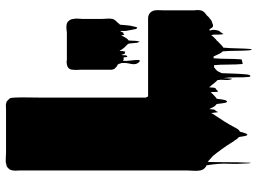

<svg xmlns="http://www.w3.org/2000/svg" viewBox="-134 -607 897 669"><g transform="rotate(-90 314.5 -272.5)"><path d="M613 -45Q613 -42 613.5 -39Q614 -36 614 -33Q614 -29 613.5 -25.5Q613 -22 612 -18L609 -13Q609 -12 607.5 -10.5Q606 -9 606 -9Q602 -5 599 -3Q598 -2 597.5 -2Q597 -2 596 -1Q593 2 590.5 5Q588 8 584 10Q582 12 580.5 13.5Q579 15 574 17Q570 18 565.5 20Q561 22 557 21Q553 19 552 17Q551 15 549 12L545 8Q541 10 544 16Q547 22 542 41L534 52Q533 53 531.5 56Q530 59 530 57Q528 47 528.5 36Q529 25 527 15Q526 15 526 15.5Q526 16 526 16Q524 19 521 22Q518 25 516 27L511 32Q510 32 510 32.5Q510 33 509 33Q505 38 499.5 43Q494 48 489 53Q487 55 483 57Q481 79 480.5 106Q480 133 478 156Q478 157 476 154.5Q474 152 474 151Q472 128 472 102.5Q472 77 470 55Q465 50 462 44Q460 40 458.5 36.5Q457 33 455 29L452 23H450Q449 24 447.5 23Q446 22 446 24Q444 46 444 72Q444 98 442 121L434 123Q433 123 432 123.5Q431 124 430 124Q426 124 426 125Q424 102 424 74.5Q424 47 422 25Q422 25 414 25L411 28Q411 28 410.5 28.5Q410 29 409 29L402 36Q400 38 398 44Q397 46 395.5 48.5Q394 51 394 53Q393 73 392.5 93.5Q392 114 390 134Q390 144 386 151Q385 152 383 150.5Q381 149 381 148Q379 125 379.5 102.5Q380 80 377 58Q377 53 376.5 62.5Q376 72 375.5 81Q375 90 373 86Q369 74 370.5 61.5Q372 49 370 37Q369 36 368 35Q367 34 366 33Q364 31 362 28.5Q360 26 358 24Q356 21 354 18.5Q352 16 350 14L345 8Q344 13 344 18.5Q344 24 342 29Q342 30 340.5 30.5Q339 31 338 32Q337 33 336 33.5Q335 34 334 36Q330 40 330 39Q328 32 328.5 25.5Q329 19 327 13Q324 17 321 20.5Q318 24 314 27Q308 33 305 34Q304 39 303.5 44.5Q303 50 302 55Q301 58 300.5 61.5Q300 65 298 68Q294 72 293 69Q290 64 288.5 49.5Q287 35 286 33Q285 33 283.5 32Q282 31 283 31L281 29Q277 25 274.5 19.5Q272 14 270 10Q270 9 269.5 9Q269 9 269 8Q268 13 268 18Q268 23 266 28Q265 29 264 29.5Q263 30 262 32Q261 33 260 36Q259 39 258 38Q257 32 256.5 26Q256 20 255 15Q253 19 251 22.5Q249 26 246 30Q235 46 225 62Q215 78 206 95Q207 93 204 99Q201 105 197 110L196 111Q194 113 190 115Q189 118 188.5 121.5Q188 125 186 129Q185 131 184.5 134Q184 137 182 139Q180 142 178 140Q175 136 173.5 124Q172 112 171 111L165 105Q165 103 163 103Q162 99 160 97Q158 95 158 95Q154 89 150 82.5Q146 76 142 70Q136 61 129.5 52Q123 43 116 34Q112 29 108.5 24.5Q105 20 100 16Q97 13 93.5 10Q90 7 90 7Q90 7 88.5 5.5Q87 4 85 3Q84 18 84 48Q84 78 83.5 108Q83 138 82 153Q82 154 81 151Q80 148 80 147Q77 105 78.5 73Q80 41 73 -1Q67 -4 64 -7Q57 -13 55 -24Q53 -35 54 -46.5Q55 -58 55 -68V-653Q55 -658 54.5 -663.5Q54 -669 55 -674Q55 -678 57 -684Q59 -688 60 -689Q62 -692 64.5 -694Q67 -696 69 -697Q71 -698 73 -698.5Q75 -699 77 -699Q81 -701 85 -701Q89 -701 93 -701Q99 -701 106 -700.5Q113 -700 118 -700H270Q275 -700 280.5 -700.5Q286 -701 291 -699Q296 -698 298 -695.5Q300 -693 301 -692Q307 -688 308 -681.5Q309 -675 309 -669Q310 -648 309.5 -627Q309 -606 309 -585V-213L313 -205H586Q594 -205 602 -200L608 -194L611 -188Q613 -184 613 -180Q614 -173 613.5 -165Q613 -157 613 -150ZM583 -366Q583 -357 584 -347.5Q585 -338 583 -329Q581 -322 576.5 -317.5Q572 -313 570 -311Q566 -305 563 -303Q562 -292 561 -279.5Q560 -267 557 -256Q556 -253 555.5 -249.5Q555 -246 553 -243Q552 -242 550.5 -244Q549 -246 548 -247Q547 -252 546 -257.5Q545 -263 544 -268Q541 -282 541 -287Q541 -292 541.5 -294.5Q542 -297 538 -302Q538 -298 536 -292Q536 -291 534.5 -291.5Q533 -292 532 -291Q529 -288 528 -288Q527 -291 526.5 -294Q526 -297 525 -299Q524 -295 522.5 -292Q521 -289 519 -286Q517 -281 511 -275Q510 -274 509.5 -274Q509 -274 508 -273Q507 -264 507 -254Q507 -244 504 -235Q504 -232 502.5 -236.5Q501 -241 500 -243Q499 -251 498.5 -259.5Q498 -268 496 -275Q492 -279 489 -282Q482 -288 477 -296L473 -303Q473 -303 473 -303.5Q473 -304 472 -304Q471 -300 471 -295Q471 -290 469 -285Q468 -284 465 -286Q461 -286 461 -288Q460 -290 459.5 -293Q459 -296 458 -298Q456 -294 456.5 -287.5Q457 -281 453 -278Q450 -276 450 -282Q450 -288 448 -291Q446 -290 441 -290Q440 -291 438.5 -292Q437 -293 437 -292Q436 -283 438 -267Q440 -251 440 -240.5Q440 -230 433 -236Q422 -247 426.5 -265.5Q431 -284 429 -299Q428 -301 427.5 -302.5Q427 -304 427 -305Q426 -307 425.5 -308Q425 -309 424 -311Q423 -311 422.5 -311.5Q422 -312 421 -312Q417 -314 414.5 -317Q412 -320 410 -321Q406 -327 406 -335V-441Q406 -443 405.5 -451Q405 -459 406 -466Q406 -485 425 -488Q433 -490 440 -488H528Q532 -488 536 -488Q540 -488 544 -489Q552 -490 559.5 -489.5Q567 -489 573 -485Q577 -481 579 -478Q583 -472 583 -465Q585 -458 584 -449Q583 -440 583 -433Z"/></g></svg>

Font: Rubik Wet Paint
Style: Regular
Weight: 400
Designer: Hubert and Fischer, NaN
Foundry: Hubert and Fischer, NaN
Version: Version 2.200